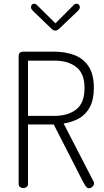

<svg xmlns="http://www.w3.org/2000/svg" viewBox="-20 -1008 558 1029"><path d="M457 1Q446 1 438.5 -11.5Q431 -24 425 -34L268 -341H130V-21Q130 -11 122 -5.5Q114 0 105 0Q95 0 87.5 -5.5Q80 -11 80 -21V-711Q80 -719 85.5 -724.5Q91 -730 101 -731H273Q329 -731 377 -713.5Q425 -696 454 -653.5Q483 -611 483 -537Q483 -474 461.5 -434Q440 -394 403.5 -373.5Q367 -353 321 -346L481 -36Q483 -33 483.5 -30Q484 -27 484 -25Q484 -18 480 -12.5Q476 -7 470 -3Q464 1 457 1ZM130 -387H273Q344 -387 388.5 -421.5Q433 -456 433 -536Q433 -615 388.5 -649Q344 -683 273 -683H130ZM277 -844Q265 -844 256 -854L156 -950Q151 -956 148.5 -960Q146 -964 146 -970Q146 -976 150.5 -982Q155 -988 163 -988Q171 -988 178 -981L277 -883L375 -981Q382 -988 391 -988Q399 -988 403.5 -982Q408 -976 408 -970Q408 -964 405.5 -960Q403 -956 398 -950L297 -854Q286 -844 277 -844Z"/></svg>

Font: Dosis Light
Style: Regular
Weight: 300
Designer: EdgarTolentino, PabloImpallari, IginoMarini
Foundry: EdgarTolentino, PabloImpallari, IginoMarini
Version: Version 3.001; ttfautohint (v1.8.2)